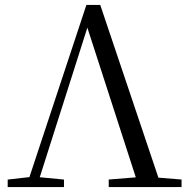

<svg xmlns="http://www.w3.org/2000/svg" viewBox="-20 -754 758 774"><path d="M11 0V-30.1L107.8 -41.1H124.4L237.9 -30.1V0ZM85.4 0 328.3 -734.2H384.1L631.3 0H540.1L321.7 -674.9H342.7L337.3 -658.6L127.7 0ZM418.3 0V-30.3L555.2 -41.3H575.4L711.9 -30.3V0Z"/></svg>

Font: Noto Serif HK ExtraLight
Style: Regular
Weight: 200
Designer: Ryoko NISHIZUKA 西塚涼子 (kana & ideographs); Frank Grießhammer (Latin, Greek & Cyrillic); Wenlong ZHANG 张文龙 (bopomofo); San
Foundry: Adobe
Version: Version 2.002-H1;hotconv 1.1.0;makeotfexe 2.6.0